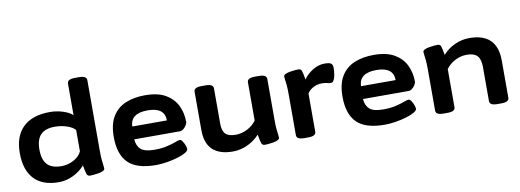

<svg xmlns="http://www.w3.org/2000/svg" viewBox="-60 -1105 3965 1464"><g transform="rotate(-10 1922.5 -373.0)"><path d="M299 8Q173 8 108 -61.5Q43 -131 43 -262Q43 -393 115 -462Q187 -531 323 -531Q374 -531 423 -515.5Q472 -500 497 -476V-721Q497 -737 511.5 -745.5Q526 -754 558 -754H586Q618 -754 632.5 -745.5Q647 -737 647 -721V-174Q647 -130 649.5 -103.5Q652 -77 654.5 -61.5Q657 -46 657 -35Q657 -24 642.5 -17Q628 -10 607.5 -6.5Q587 -3 568.5 -1.5Q550 0 542 0Q523 0 516.5 -17Q510 -34 501 -86Q463 -43 409 -17.5Q355 8 299 8ZM340 -109Q391 -109 435.5 -133.5Q480 -158 497 -196V-361Q478 -384 434 -399Q390 -414 340 -414Q266 -414 230.5 -377Q195 -340 195 -262Q195 -183 230.5 -146Q266 -109 340 -109Z M1052 8Q902 8 836 -58Q770 -124 770 -258Q770 -357 807 -417Q844 -477 909 -504Q974 -531 1059 -531Q1159 -531 1219 -495.5Q1279 -460 1306.5 -402.5Q1334 -345 1334 -278Q1334 -265 1324.5 -250Q1315 -235 1301.5 -224.5Q1288 -214 1274 -214H921Q924 -163 954.5 -136Q985 -109 1060 -109Q1116 -109 1157.5 -119Q1199 -129 1225.5 -139Q1252 -149 1262 -149Q1272 -149 1282 -134Q1292 -119 1299 -100.5Q1306 -82 1306 -72Q1306 -57 1281 -43Q1256 -29 1217 -17.5Q1178 -6 1134 1Q1090 8 1052 8ZM923 -313H1191Q1191 -414 1059 -414Q926 -414 923 -313Z M1648 8Q1437 8 1437 -194V-492Q1437 -508 1451.5 -516.5Q1466 -525 1498 -525H1526Q1558 -525 1572.5 -516.5Q1587 -508 1587 -492V-216Q1587 -162 1611 -138Q1635 -114 1689 -114Q1736 -114 1779 -136Q1822 -158 1850 -196V-492Q1850 -508 1864.5 -516.5Q1879 -525 1911 -525H1939Q1971 -525 1985.5 -516.5Q2000 -508 2000 -492V-174Q2000 -130 2002.5 -103.5Q2005 -77 2007.5 -61.5Q2010 -46 2010 -35Q2010 -24 1995.5 -17Q1981 -10 1960.5 -6.5Q1940 -3 1921.5 -1.5Q1903 0 1895 0Q1876 0 1869.5 -17Q1863 -34 1854 -86Q1815 -43 1760.5 -17.5Q1706 8 1648 8Z M2201 2Q2169 2 2154.5 -6.5Q2140 -15 2140 -31V-349Q2140 -393 2137.5 -419.5Q2135 -446 2132.5 -461Q2130 -476 2130 -487Q2130 -498 2144.5 -505Q2159 -512 2179.5 -515.5Q2200 -519 2218.5 -520.5Q2237 -522 2245 -522Q2265 -522 2271 -505.5Q2277 -489 2286 -437Q2315 -478 2359 -504.5Q2403 -531 2449 -531Q2490 -531 2501.5 -520Q2513 -509 2513 -487Q2513 -479 2511.5 -461Q2510 -443 2506 -423.5Q2502 -404 2494 -390.5Q2486 -377 2472 -377Q2457 -377 2443.5 -381.5Q2430 -386 2404 -386Q2367 -386 2336 -369.5Q2305 -353 2290 -327V-31Q2290 -15 2275.5 -6.5Q2261 2 2229 2Z M2823 8Q2673 8 2607 -58Q2541 -124 2541 -258Q2541 -357 2578 -417Q2615 -477 2680 -504Q2745 -531 2830 -531Q2930 -531 2990 -495.5Q3050 -460 3077.5 -402.5Q3105 -345 3105 -278Q3105 -265 3095.5 -250Q3086 -235 3072.5 -224.5Q3059 -214 3045 -214H2692Q2695 -163 2725.5 -136Q2756 -109 2831 -109Q2887 -109 2928.5 -119Q2970 -129 2996.5 -139Q3023 -149 3033 -149Q3043 -149 3053 -134Q3063 -119 3070 -100.5Q3077 -82 3077 -72Q3077 -57 3052 -43Q3027 -29 2988 -17.5Q2949 -6 2905 1Q2861 8 2823 8ZM2694 -313H2962Q2962 -414 2830 -414Q2697 -414 2694 -313Z M3279 2Q3247 2 3232.5 -6.5Q3218 -15 3218 -31V-349Q3218 -393 3215.5 -419.5Q3213 -446 3210.5 -461Q3208 -476 3208 -487Q3208 -498 3222.5 -505Q3237 -512 3257.5 -515.5Q3278 -519 3296.5 -520.5Q3315 -522 3323 -522Q3343 -522 3349 -505.5Q3355 -489 3364 -437Q3402 -481 3457 -506Q3512 -531 3570 -531Q3785 -531 3785 -319V-31Q3785 -15 3770.5 -6.5Q3756 2 3724 2H3696Q3664 2 3649.5 -6.5Q3635 -15 3635 -31V-297Q3635 -356 3610 -382.5Q3585 -409 3529 -409Q3482 -409 3439 -387Q3396 -365 3368 -327V-31Q3368 -15 3353.5 -6.5Q3339 2 3307 2Z"/></g></svg>

Font: Asap Expanded
Style: Bold
Weight: 700
Width: 7
Designer: Pablo Cosgaya
Foundry: Omnibus-Type
Version: Version 3.001; ttfautohint (v1.8.4.7-5d5b)